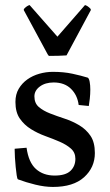

<svg xmlns="http://www.w3.org/2000/svg" viewBox="-20 -727 433 759"><path d="M85 -143Q93 -85 122 -59Q151 -33 196 -33Q239 -33 258.5 -51.5Q278 -70 278 -99Q278 -124 260.5 -139.5Q243 -155 216.5 -166.5Q190 -178 159.5 -189Q129 -200 102.5 -216.5Q76 -233 58.5 -258Q41 -283 41 -324Q41 -354 54 -376Q67 -398 88 -413Q109 -428 135.5 -435.5Q162 -443 189 -443Q232 -443 266.5 -435.5Q301 -428 327 -420Q332 -417 334.5 -403.5Q337 -390 337 -373Q337 -355 335 -337Q333 -319 331 -308L291 -312Q286 -351 260.5 -376Q235 -401 192 -401Q159 -401 137.5 -385Q116 -369 116 -346Q116 -319 133.5 -304Q151 -289 178 -278.5Q205 -268 235.5 -258Q266 -248 293 -232Q320 -216 337.5 -190.5Q355 -165 355 -122Q355 -65 312.5 -26.5Q270 12 189 12Q157 12 120 3Q83 -6 51 -18Q48 -20 46 -34Q44 -48 42 -67Q40 -86 39 -104.5Q38 -123 38 -134V-139ZM174 -506Q172 -506 168 -513L74 -687Q74 -691 75 -692Q86 -704 97 -707L207 -582L316 -707Q327 -704 338 -692Q339 -691 339 -687L243 -508Q225 -507 211 -506.5Q197 -506 174 -506Z"/></svg>

Font: Lusitana
Style: Regular
Weight: 400
Designer: Ana Paula Megda
Foundry: Ana Paula Megda
Version: Version 1.000; ttfautohint (v1.1) -l 8 -r 50 -G 200 -x 14 -D